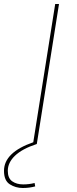

<svg xmlns="http://www.w3.org/2000/svg" viewBox="-72 -720 385 960"><path d="M93 0 204 -700H223L112 0ZM95 -9 112 0Q39 24 3 58.5Q-33 93 -33 134Q-33 171 -11 186.5Q11 202 44 202Q74 202 101 195L104 212Q75 220 42 220Q6 220 -23 201.5Q-52 183 -52 134Q-52 42 95 -9Z"/></svg>

Font: Georama Extra Expanded Thin
Style: Italic
Weight: 100
Width: 8
Italic angle: -9°
Designer: Jean-Baptiste Levee
Foundry: Production Type
Version: Version 1.000